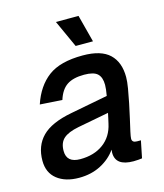

<svg xmlns="http://www.w3.org/2000/svg" viewBox="-111 -814 778 910"><g transform="rotate(-15 278.0 -359.0)"><path d="M346 -62Q346 -69 347 -77Q319 -37 272 -12.5Q225 12 165 12Q98 12 57.5 -20Q17 -52 17 -111Q17 -184 62 -229.5Q107 -275 208 -294L391 -329Q394 -345 395.5 -359Q397 -373 397 -382Q397 -419 378.5 -436.5Q360 -454 313 -454Q259 -454 228.5 -433.5Q198 -413 183 -365L74 -372Q102 -456 160.5 -500Q219 -544 330 -544Q420 -544 461.5 -504.5Q503 -465 503 -392Q503 -370 497.5 -337.5Q492 -305 484.5 -268Q477 -231 469 -196.5Q461 -162 455.5 -137Q450 -112 450 -103Q450 -84 474 -84H493L476 0Q469 1 457.5 2Q446 3 434 3Q346 3 346 -62ZM126 -130Q126 -72 193 -72Q261 -72 306.5 -105.5Q352 -139 365 -200Q367 -209 370 -222Q373 -235 376 -250L223 -221Q172 -211 149 -190.5Q126 -170 126 -130ZM310 -596 249 -730H360L395 -596Z"/></g></svg>

Font: Geist Medium
Style: Italic
Weight: 500
Italic angle: -12°
Designer: Basement.studio, Andrés Briganti, Mateo Zaragoza
Foundry: Basement.studio, Vercel, Andrés Briganti, Guido Ferreyra, Mateo Zaragoza
Version: Version 1.500; ttfautohint (v1.8.4.7-5d5b)